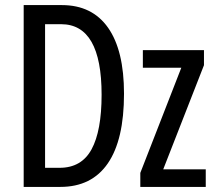

<svg xmlns="http://www.w3.org/2000/svg" viewBox="-20 -734 849 754"><path d="M467 -366Q467 -185 403.5 -92.5Q340 0 217 0H73V-714H223Q342 -714 404.5 -625Q467 -536 467 -366ZM379 -362Q379 -639 220 -639H157V-75H214Q300 -75 339.5 -147.5Q379 -220 379 -362ZM788 0H531V-55L692 -468H541V-537H781V-478L621 -69H788Z"/></svg>

Font: Noto Sans ExtraCondensed
Style: Regular
Weight: 400
Width: 2
Designer: Monotype Design Team
Foundry: Monotype Imaging Inc.
Version: Version 2.013; ttfautohint (v1.8.4.7-5d5b)